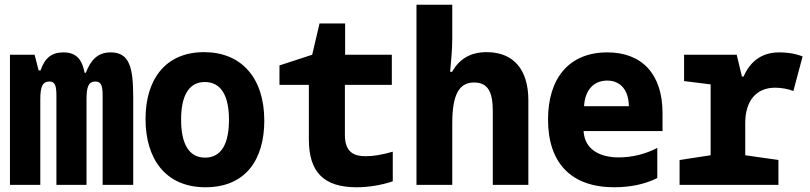

<svg xmlns="http://www.w3.org/2000/svg" viewBox="-20 -780 3418 810"><path d="M22 0H150V-359C150 -410 157 -436 189 -436C212 -436 218 -419 218 -375V0H345V-361C345 -411 352 -436 383 -436C407 -436 413 -418 413 -376V0H542V-368C542 -492 528 -559 447 -559C391 -559 363 -526 342 -473H337C327 -525 305 -559 248 -559C197 -559 169 -535 151 -483H143L126 -549H22Z M847 10C1018 10 1095 -109 1095 -271C1095 -453 997 -560 841 -560C677 -560 594 -444 594 -278C594 -110 678 10 847 10ZM845 -115C776 -115 744 -175 744 -275C744 -372 774 -434 844 -434C914 -434 946 -374 946 -275C946 -175 915 -115 845 -115Z M1484 10C1533 10 1586 2 1637 -15V-140C1587 -126 1555 -121 1523 -121C1479 -121 1435 -133 1435 -211V-422H1633V-549H1436V-681H1328L1297 -549L1159 -504V-422H1283V-192C1283 -55 1345 10 1484 10Z M1737 0H1888V-260C1888 -381 1917 -432 1980 -432C2041 -432 2059 -388 2059 -310V0H2209V-357C2209 -486 2147 -560 2033 -560C1964 -560 1918 -531 1887 -477H1879C1883 -522 1888 -570 1888 -616V-760H1737Z M2571 10C2639 10 2702 -3 2753 -29V-156C2705 -131 2649 -116 2590 -116C2507 -116 2446 -152 2442 -227H2775V-303C2775 -468 2688 -559 2542 -559C2380 -559 2292 -449 2292 -276C2292 -92 2390 10 2571 10ZM2633 -332H2444C2448 -401 2485 -440 2542 -440C2596 -440 2632 -402 2633 -332Z M2847 0H3264V-105L3124 -125V-261C3124 -354 3170 -410 3250 -410C3275 -410 3306 -405 3327 -396L3366 -542C3327 -557 3291 -559 3267 -559C3190 -559 3143 -517 3117 -457H3110L3088 -549H2866V-438L2978 -424V-125L2847 -105Z"/></svg>

Font: Noto Sans Mono SemiCondensed ExtraBold
Style: Regular
Weight: 800
Width: 4
Designer: Monotype Design Team
Foundry: Monotype Imaging Inc.
Version: Version 2.014